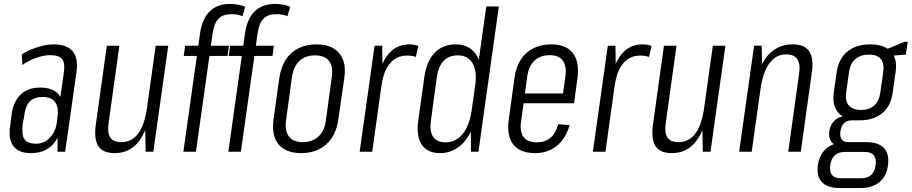

<svg xmlns="http://www.w3.org/2000/svg" viewBox="-20 -773 4644 978"><path d="M273 -176 306 -409Q312 -453 295.5 -472.5Q279 -492 237 -492Q203 -492 164.5 -478.5Q126 -465 94 -442L91 -495Q113 -511 141 -522Q169 -533 198 -540Q227 -547 253 -547Q320 -547 349.5 -512.5Q379 -478 370 -409L312 0H273ZM136 7Q77 7 49.5 -27.5Q22 -62 31 -125L40 -195Q49 -258 86.5 -292.5Q124 -327 184 -327Q248 -327 277.5 -293.5Q307 -260 298 -197L288 -126Q279 -62 239.5 -27.5Q200 7 136 7ZM164 -41Q204 -41 233 -70.5Q262 -100 269 -145L273 -178Q280 -227 260.5 -253Q241 -279 199 -279Q153 -279 131 -255.5Q109 -232 102 -176L96 -143Q89 -88 104 -64.5Q119 -41 164 -41Z M533 -145Q526 -97 541.5 -73Q557 -49 598 -49Q652 -49 684.5 -93.5Q717 -138 729 -225L758 -290L750 -231Q734 -113 687.5 -53Q641 7 564 7Q504 7 481 -28.5Q458 -64 468 -138L524 -540H588ZM761 0H722L719 -154L773 -540H837Z M999 -603Q1010 -678 1048.5 -715.5Q1087 -753 1151 -753Q1172 -753 1194 -749Q1216 -745 1229 -738L1215 -690Q1206 -695 1190.5 -698Q1175 -701 1161 -701Q1116 -701 1093.5 -678.5Q1071 -656 1063 -603L978 0H914ZM923 -540H1146L1139 -488H916Z M1228 -603Q1239 -678 1277.5 -715.5Q1316 -753 1380 -753Q1401 -753 1423 -749Q1445 -745 1458 -738L1444 -690Q1435 -695 1419.5 -698Q1404 -701 1390 -701Q1345 -701 1322.5 -678.5Q1300 -656 1292 -603L1207 0H1143ZM1152 -540H1375L1368 -488H1145Z M1514 7Q1462 7 1428 -13Q1394 -33 1380 -71Q1366 -109 1373 -163L1403 -377Q1411 -431 1435.5 -469Q1460 -507 1500 -527Q1540 -547 1592 -547Q1644 -547 1678 -527Q1712 -507 1727 -469Q1742 -431 1734 -377L1703 -163Q1696 -109 1670.5 -71Q1645 -33 1605.5 -13Q1566 7 1514 7ZM1522 -49Q1571 -49 1602 -77.5Q1633 -106 1640 -160L1670 -380Q1678 -435 1655.5 -463Q1633 -491 1584 -491Q1552 -491 1527.5 -478.5Q1503 -466 1487.5 -441Q1472 -416 1467 -380L1437 -160Q1430 -106 1452 -77.5Q1474 -49 1522 -49Z M1888 -540H1927L1929 -380L1876 0H1812ZM1902 -349Q1916 -446 1957.5 -496.5Q1999 -547 2066 -547Q2077 -547 2089 -545Q2101 -543 2111 -539L2098 -483Q2079 -490 2054 -490Q2000 -490 1966.5 -450.5Q1933 -411 1923 -335Z M2222 7Q2157 7 2128 -36.5Q2099 -80 2111 -163L2141 -377Q2152 -460 2193.5 -503.5Q2235 -547 2301 -547Q2349 -547 2381 -521.5Q2413 -496 2425 -448Q2437 -400 2427 -332L2410 -210Q2401 -144 2375 -95Q2349 -46 2309.5 -19.5Q2270 7 2222 7ZM2250 -48Q2285 -48 2312 -67Q2339 -86 2357 -122.5Q2375 -159 2382 -208L2400 -333Q2411 -409 2387.5 -450Q2364 -491 2312 -491Q2267 -491 2240 -463Q2213 -435 2205 -380L2175 -159Q2167 -105 2186 -76.5Q2205 -48 2250 -48ZM2378 -178 2457 -740H2521L2417 0H2379Z M2705 7Q2655 7 2622.5 -12.5Q2590 -32 2577 -70Q2564 -108 2571 -161L2601 -379Q2609 -433 2633.5 -470.5Q2658 -508 2697.5 -527.5Q2737 -547 2788 -547Q2864 -547 2898.5 -502Q2933 -457 2921 -371L2904 -247H2635L2642 -297H2858L2843 -263L2860 -384Q2867 -437 2846.5 -464.5Q2826 -492 2780 -492Q2733 -492 2703.5 -465Q2674 -438 2666 -386L2634 -152Q2627 -101 2647.5 -74.5Q2668 -48 2714 -48Q2755 -48 2783 -70.5Q2811 -93 2823 -140L2882 -136Q2861 -66 2815.5 -29.5Q2770 7 2705 7Z M3076 -540H3115L3117 -380L3064 0H3000ZM3090 -349Q3104 -446 3145.5 -496.5Q3187 -547 3254 -547Q3265 -547 3277 -545Q3289 -543 3299 -539L3286 -483Q3267 -490 3242 -490Q3188 -490 3154.5 -450.5Q3121 -411 3111 -335Z M3371 -145Q3364 -97 3379.5 -73Q3395 -49 3436 -49Q3490 -49 3522.5 -93.5Q3555 -138 3567 -225L3596 -290L3588 -231Q3572 -113 3525.5 -53Q3479 7 3402 7Q3342 7 3319 -28.5Q3296 -64 3306 -138L3362 -540H3426ZM3599 0H3560L3557 -154L3611 -540H3675Z M4050 -395Q4058 -446 4041.5 -471Q4025 -496 3985 -496Q3932 -496 3899 -450.5Q3866 -405 3853 -316L3814 -250L3822 -309Q3839 -428 3888.5 -487.5Q3938 -547 4019 -547Q4078 -547 4102 -511.5Q4126 -476 4115 -402L4059 0H3995ZM3821 -540H3860L3863 -386L3809 0H3745Z M4359 -160Q4287 -160 4252.5 -196.5Q4218 -233 4227 -301L4242 -406Q4252 -474 4296.5 -510.5Q4341 -547 4413 -547Q4484 -547 4518 -510.5Q4552 -474 4542 -406L4527 -301Q4518 -233 4474 -196.5Q4430 -160 4359 -160ZM4259 185Q4196 185 4167 155Q4138 125 4146 69Q4154 12 4191.5 -18.5Q4229 -49 4292 -49H4393Q4455 -49 4483 -18.5Q4511 12 4503 69Q4496 125 4459 155Q4422 185 4360 185ZM4367 135Q4431 135 4440 69Q4445 37 4431.5 19Q4418 1 4386 1H4284Q4218 1 4209 69Q4200 135 4265 135ZM4274 -27Q4234 -27 4216.5 -49Q4199 -71 4204 -104Q4209 -139 4232.5 -160.5Q4256 -182 4296 -182H4362L4359 -160H4318Q4293 -160 4278.5 -144.5Q4264 -129 4261 -104Q4257 -80 4266.5 -64.5Q4276 -49 4301 -49H4343L4340 -27ZM4366 -213Q4408 -213 4433 -235.5Q4458 -258 4464 -301L4479 -407Q4485 -450 4466.5 -472.5Q4448 -495 4406 -495Q4364 -495 4337.5 -472.5Q4311 -450 4305 -407L4290 -301Q4284 -258 4304 -235.5Q4324 -213 4366 -213ZM4476 -514 4587 -560H4604L4594 -495L4472 -485Z"/></svg>

Font: Pathway Extreme Condensed ExtraLight
Style: Italic
Weight: 250
Width: 3
Italic angle: -8°
Version: Version 1.001;gftools[0.9.26]